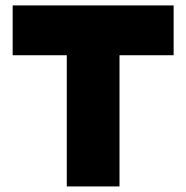

<svg xmlns="http://www.w3.org/2000/svg" viewBox="-20 -670 668 690"><path d="M604 -650.5V-471.5H409.5V0H220V-471.5H25.5V-650.5Z"/></svg>

Font: Overused Grotesk Black
Style: Regular
Weight: 900
Version: Version 0.004